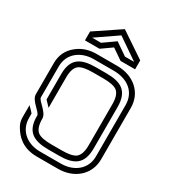

<svg xmlns="http://www.w3.org/2000/svg" viewBox="-251 -1215 1209 1347"><g transform="rotate(30 354.0 -541.5)"><path d="M125 -250V-229.2C131.3 -119.3 192.9 -83.3 312.5 -83.3H395.8C513.1 -83.3 583.3 -116.7 583.3 -250V-583.3C583.3 -716.7 513.4 -750 395.8 -750H312.5C197.6 -750 125 -717.5 125 -587.5V-381.2C125 -381.2 166.7 -337.5 166.7 -337.5V-583.3C166.7 -634.4 178.1 -668.8 202.1 -686.5C222.9 -701 259.4 -708.3 312.5 -708.3H395.8C449 -708.3 485.4 -701 506.3 -686.5C530.2 -668.8 541.7 -634.4 541.7 -583.3V-250C541.7 -199 530.2 -164.6 506.3 -146.9C485.4 -132.3 449 -125 395.8 -125H312.5C259.4 -125 222.9 -132.3 202.1 -146.9C178.1 -164.6 166.7 -199 166.7 -250C166.7 -302.4 83.3 -345.9 83.3 -375V-624C83.3 -730.3 168.2 -791.7 270.8 -791.7H437.5C551.7 -789.4 625 -725 625 -625V-207.3C625 -107.5 544.7 -41.7 437.5 -41.7H267.7C168.2 -41.7 83.3 -101.5 83.3 -208.3V-242.7C83.3 -243.8 83.3 -243.8 82.3 -243.8C68 -262.8 48.8 -278 41.7 -287.5V-187.5C41.7 -160.4 49 -136.5 63.5 -113.5C92.9 -65.8 145.2 0 267.7 0H437.5C567.9 0 666.7 -83.7 666.7 -209.4V-626C666.7 -750.4 568.8 -833.3 437.5 -833.3H270.8C209.4 -833.3 157.3 -816.7 114.6 -781.2C65.6 -742.7 41.7 -690.6 41.7 -628.1V-375C41.7 -323.2 125 -278.3 125 -250ZM353.1 -984.4 257.3 -916.7H185.4L355.2 -1033.3L525 -916.7H451ZM353.1 -934.4 439.6 -875H557.3V-946.9L354.2 -1083.3L151 -946.9V-875H268.8Z"/></g></svg>

Font: Sportrop
Style: Regular
Weight: 500
Version: Version 0.9